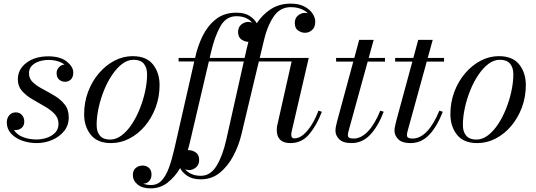

<svg xmlns="http://www.w3.org/2000/svg" viewBox="-20 -780 2960 1060"><path d="M359.5 -132Q359.5 -87.5 333.5 -55.8Q307.5 -24 267 -7Q226.5 10 183 10Q141 10 103.2 -3.2Q65.5 -16.5 41.5 -42.2Q17.5 -68 17.5 -105Q17.5 -127 30.8 -143.2Q44 -159.5 67.5 -159.5Q88 -159.5 101 -145.2Q114 -131 114 -109Q114 -86 99.5 -74Q85 -62 66 -62Q61.5 -62 57 -62.5Q73 -36.5 106.5 -23.2Q140 -10 182.5 -10Q210.5 -10 238.2 -19.2Q266 -28.5 284.5 -47.5Q303 -66.5 303 -96Q303 -129 280.2 -152.2Q257.5 -175.5 224 -194.2Q190.5 -213 157.2 -232.8Q124 -252.5 101.2 -278.2Q78.5 -304 78.5 -342Q78.5 -397.5 125.8 -433.2Q173 -469 246.5 -469Q312.5 -469 348.5 -440.2Q384.5 -411.5 384.5 -380Q384.5 -353 370.8 -340.8Q357 -328.5 339.5 -328.5Q321 -328.5 306.8 -340.2Q292.5 -352 292.5 -376.5Q292.5 -394 304.8 -408Q317 -422 336 -423.5Q321.5 -435 298.8 -442Q276 -449 246.5 -449Q221 -449 196.5 -441.2Q172 -433.5 156 -417.2Q140 -401 140 -375.5Q140 -345.5 162 -325.2Q184 -305 216.8 -287.8Q249.5 -270.5 282.2 -250.8Q315 -231 337.2 -203Q359.5 -175 359.5 -132Z M593 10Q517.5 10 481 -36Q444.5 -82 444.5 -149.5Q444.5 -215 466.2 -273Q488 -331 525.8 -375.2Q563.5 -419.5 611.5 -444.8Q659.5 -470 712.5 -470Q788.5 -470 824.8 -423.8Q861 -377.5 861 -310Q861 -244.5 839.2 -186.5Q817.5 -128.5 780 -84.2Q742.5 -40 694.2 -15Q646 10 593 10ZM588 -9.5Q621 -9.5 651.2 -32.2Q681.5 -55 707 -93.2Q732.5 -131.5 751.5 -178.8Q770.5 -226 781.2 -275.8Q792 -325.5 792 -370Q792 -407 773.8 -428.5Q755.5 -450 717.5 -450Q684.5 -450 654.5 -427.2Q624.5 -404.5 598.8 -366.2Q573 -328 554 -280.8Q535 -233.5 524.2 -183.8Q513.5 -134 513.5 -89.5Q513.5 -52.5 531.8 -31Q550 -9.5 588 -9.5Z M1757 -163Q1728.5 -88 1687.2 -39Q1646 10 1583.5 10Q1508 10 1508 -63Q1508 -74 1510 -85L1590 -440.5H1409L1313 -38.5Q1298.5 23 1268.5 80Q1238.5 137 1193.8 173.5Q1149 210 1089 210Q1042.5 210 1014.2 191Q986 172 974.5 148Q946 196.5 905.2 228.2Q864.5 260 811.5 260Q766 260 739.8 238.8Q713.5 217.5 713.5 186Q713.5 161 729.2 147.5Q745 134 768 134Q787 134 801.8 146.5Q816.5 159 816.5 183.5Q816.5 206 803.5 220Q790.5 234 770.5 234Q789.5 241.5 814 241.5Q849.5 241.5 873 216Q896.5 190.5 913 145.2Q929.5 100 943 40L1052.5 -440.5H966V-460H1057L1057.5 -461.5Q1070.5 -523.5 1098.2 -580.5Q1126 -637.5 1171.8 -673.8Q1217.5 -710 1285 -710Q1330 -710 1357.5 -692.5Q1385 -675 1397.5 -651.5Q1428.5 -699 1475.2 -729.5Q1522 -760 1585 -760Q1630.5 -760 1660.5 -744Q1690.5 -728 1705.5 -705Q1720.5 -682 1720.5 -661Q1720.5 -630.5 1703.5 -614.8Q1686.5 -599 1663.5 -599Q1645 -599 1626.2 -611.2Q1607.5 -623.5 1607.5 -653.5Q1607.5 -680 1625.5 -694.5Q1643.5 -709 1664 -709Q1671.5 -709 1679 -707.5Q1664.5 -722 1640.2 -731.2Q1616 -740.5 1585 -740.5Q1524.5 -740.5 1488.5 -685.2Q1452.5 -630 1433 -540L1414 -460H1684.5L1590 -53Q1588 -45 1588 -35Q1588 -16 1605.5 -16Q1631 -16 1655.8 -37.2Q1680.5 -58.5 1701.8 -93.2Q1723 -128 1738 -169ZM1144.5 -490 1137.5 -460H1330.5L1342 -511.5Q1346 -530.5 1351.5 -549Q1332.5 -549 1313.5 -561.5Q1294.5 -574 1294.5 -603.5Q1294.5 -630 1312 -644.5Q1329.5 -659 1350 -659Q1360.5 -659 1372 -655Q1359.5 -670.5 1337.8 -680.5Q1316 -690.5 1285 -690.5Q1228.5 -690.5 1197 -635.2Q1165.5 -580 1144.5 -490ZM1024 159Q1014 159 1002 155Q1014.5 170 1036.5 180.2Q1058.5 190.5 1089 190.5Q1142 190.5 1175.8 135.2Q1209.5 80 1229.5 -10L1326 -440.5H1133L1027 11.5Q1022.5 30.5 1017 49Q1019.5 49 1022 49Q1041 49 1060.2 61.2Q1079.5 73.5 1079.5 103.5Q1079.5 129.5 1062 144.2Q1044.5 159 1024 159Z M2098.5 -163Q2066.5 -80.5 2023 -35.2Q1979.5 10 1920.5 10Q1874 10 1853 -11Q1832 -32 1832 -58Q1832 -77 1841 -110L1930.5 -440H1835.5V-460H1936L1963 -560H2043L2015.5 -460H2105.5V-440H2010L1905 -59Q1903.5 -53.5 1902 -47Q1900.5 -40.5 1900.5 -33.5Q1900.5 -15 1931.5 -15Q1973.5 -15 2011.2 -54.5Q2049 -94 2079.5 -169Z M2424.5 -163Q2392.5 -80.5 2349 -35.2Q2305.5 10 2246.5 10Q2200 10 2179 -11Q2158 -32 2158 -58Q2158 -77 2167 -110L2256.5 -440H2161.5V-460H2262L2289 -560H2369L2341.5 -460H2431.5V-440H2336L2231 -59Q2229.5 -53.5 2228 -47Q2226.5 -40.5 2226.5 -33.5Q2226.5 -15 2257.5 -15Q2299.5 -15 2337.2 -54.5Q2375 -94 2405.5 -169Z M2615 10Q2539.5 10 2503 -36Q2466.5 -82 2466.5 -149.5Q2466.5 -215 2488.2 -273Q2510 -331 2547.8 -375.2Q2585.5 -419.5 2633.5 -444.8Q2681.5 -470 2734.5 -470Q2810.5 -470 2846.8 -423.8Q2883 -377.5 2883 -310Q2883 -244.5 2861.2 -186.5Q2839.5 -128.5 2802 -84.2Q2764.5 -40 2716.2 -15Q2668 10 2615 10ZM2610 -9.5Q2643 -9.5 2673.2 -32.2Q2703.5 -55 2729 -93.2Q2754.5 -131.5 2773.5 -178.8Q2792.5 -226 2803.2 -275.8Q2814 -325.5 2814 -370Q2814 -407 2795.8 -428.5Q2777.5 -450 2739.5 -450Q2706.5 -450 2676.5 -427.2Q2646.5 -404.5 2620.8 -366.2Q2595 -328 2576 -280.8Q2557 -233.5 2546.2 -183.8Q2535.5 -134 2535.5 -89.5Q2535.5 -52.5 2553.8 -31Q2572 -9.5 2610 -9.5Z"/></svg>

Font: Bodoni* 11pt
Style: Italic
Weight: 400
Italic angle: -13°
Version: Version 2.3